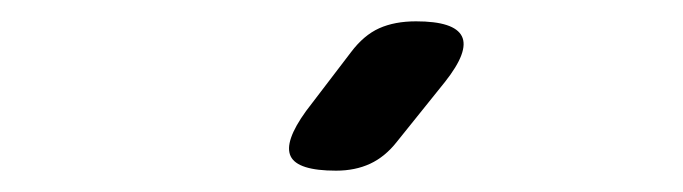

<svg xmlns="http://www.w3.org/2000/svg" viewBox="-20 -805 640 180"><path d="M295 -645Q259 -645 252.5 -658.5Q246 -672 267 -701L309 -756Q321 -772 335.5 -778.5Q350 -785 370 -785Q406 -785 413 -771Q420 -757 397 -728L352 -672Q341 -658 327 -651.5Q313 -645 295 -645Z"/></svg>

Font: Maple Mono Medium
Style: Regular
Weight: 500
Monospace: yes
Designer: subframe7536
Version: Version 7.000